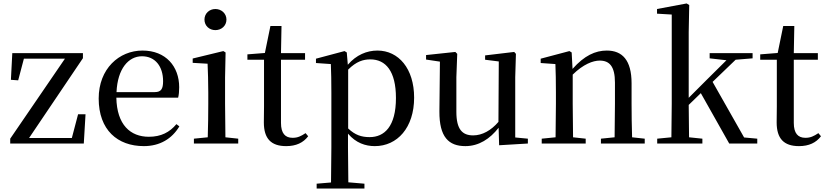

<svg xmlns="http://www.w3.org/2000/svg" viewBox="-20 -829 4772 1109"><path d="M39 0H464L474 -169H431L395 -32H148L459 -493V-522H51L43 -368L85 -365L118 -490H355L39 -28Z M811 15C903 15 973 -27 1016 -99L999 -112C960 -65 910 -39 840 -39C733 -39 655 -108 652 -265H1009C1013 -281 1015 -301 1015 -325C1015 -445 938 -537 803 -537C668 -537 550 -432 550 -260C550 -78 659 15 811 15ZM653 -297C659 -432 722 -504 800 -504C876 -504 922 -446 922 -360C922 -316 911 -297 874 -297Z M1224 -655C1259 -655 1288 -680 1288 -716C1288 -751 1259 -777 1224 -777C1189 -777 1161 -751 1161 -716C1161 -680 1189 -655 1224 -655ZM1179 0H1356V-28L1282 -36L1280 -230V-382L1283 -526L1270 -534L1093 -491V-466L1179 -461C1181 -411 1183 -362 1183 -294V-230C1183 -176 1182 -92 1180 -36L1100 -28V0Z M1633 15C1691 15 1732 -5 1760 -42L1745 -60C1718 -42 1699 -33 1670 -33C1627 -33 1603 -59 1603 -119V-484H1742V-522H1603L1606 -679H1542L1510 -523L1409 -515V-484H1505V-215C1505 -178 1504 -155 1504 -122C1504 -28 1546 15 1633 15Z M2145 15C2275 15 2372 -92 2372 -265C2372 -433 2282 -537 2160 -537C2099 -537 2038 -512 1989 -455L1983 -526L1970 -534L1805 -490V-465L1891 -459C1893 -410 1894 -361 1894 -293V23L1892 225L1809 232V260H2085V232L1992 224L1990 23V-57C2036 -3 2091 15 2145 15ZM1991 -427C2038 -474 2078 -486 2119 -486C2208 -486 2267 -418 2267 -263C2267 -98 2200 -37 2115 -37C2068 -37 2031 -49 1991 -87Z M2863 10 3029 0V-28L2956 -35V-383L2960 -518L2950 -529L2782 -509V-484L2861 -474L2859 -125C2817 -76 2766 -47 2713 -47C2651 -47 2616 -81 2616 -183V-383L2621 -518L2610 -529L2441 -511V-485L2521 -473L2518 -186C2517 -37 2572 15 2668 15C2746 15 2810 -27 2860 -91Z M3529 0H3704V-28L3631 -36C3629 -91 3628 -174 3628 -230V-348C3628 -482 3574 -537 3485 -537C3419 -537 3355 -508 3287 -431L3282 -526L3269 -534L3103 -490V-465L3188 -459C3190 -410 3191 -363 3191 -295V-230L3189 -36L3109 -28V0H3363V-28L3290 -36L3288 -230V-398C3349 -458 3405 -479 3444 -479C3500 -479 3532 -446 3532 -352V-230L3530 -36L3451 -28V0Z M4079 -492 4176 -481 4064 -370 3958 -264V-644L3961 -800L3946 -809L3775 -777V-750L3860 -745V-230L3858 -36L3776 -28V0H4037V-28L3960 -36L3958 -223L4028 -291L4192 0H4354V-28L4278 -35L4096 -356L4229 -484L4327 -492V-522H4079Z M4595 15C4653 15 4694 -5 4722 -42L4707 -60C4680 -42 4661 -33 4632 -33C4589 -33 4565 -59 4565 -119V-484H4704V-522H4565L4568 -679H4504L4472 -523L4371 -515V-484H4467V-215C4467 -178 4466 -155 4466 -122C4466 -28 4508 15 4595 15Z"/></svg>

Font: Noto Serif TC Medium
Style: Regular
Weight: 500
Designer: Ryoko NISHIZUKA 西塚涼子 (kana & ideographs); Frank Grießhammer (Latin, Greek & Cyrillic); Wenlong ZHANG 张文龙 (bopomofo); San
Foundry: Adobe
Version: Version 2.001;hotconv 1.1.0;makeotfexe 2.6.0